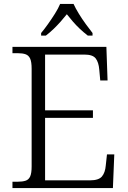

<svg xmlns="http://www.w3.org/2000/svg" viewBox="-20 -951 646 971"><path d="M43 0V-32H70Q93 -32 109 -37Q125 -42 132.5 -58.5Q140 -75 140 -109V-603Q140 -638 132.5 -654.5Q125 -671 109.5 -676.5Q94 -682 70 -682H43V-714H518L524 -544H487L482 -599Q479 -636 464 -655.5Q449 -675 407 -675H208V-393H450V-355H208V-39H436Q479 -39 495.5 -58.5Q512 -78 515 -115L521 -170H558L551 0ZM188 -784Q204 -803 222.5 -829Q241 -855 258 -882Q275 -909 284 -931H352Q362 -909 378.5 -882Q395 -855 414 -829Q433 -803 448 -784V-771H424Q402 -788 383.5 -805.5Q365 -823 349 -841.5Q333 -860 318 -879Q303 -860 286.5 -841.5Q270 -823 252 -805.5Q234 -788 212 -771H188Z"/></svg>

Font: Noto Serif Gujarati Light
Style: Regular
Weight: 300
Version: Version 2.102